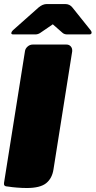

<svg xmlns="http://www.w3.org/2000/svg" viewBox="-49 -720 473 948"><path d="M227.5 -700H273.3Q295 -700 308.3 -683.3L398.3 -570.8Q403.3 -565 403.3 -559.2V-557.5Q401.7 -550 391.7 -550H283.3Q268.3 -550 259.2 -558.3L211.7 -600L150.8 -558.3Q139.2 -550 125 -550H16.7Q6.7 -550 6.7 -556.7V-557.5Q8.3 -564.2 15 -570.8L141.7 -683.3Q161.7 -700 181.7 -700ZM-29.2 183.3 74.2 -466.7Q75.8 -480 87.1 -490Q98.3 -500 112.5 -500H279.2Q291.7 -500 299.6 -491.7Q307.5 -483.3 307.5 -471.7V-466.7L215 116.7Q208.3 160.8 178.8 184.6Q149.2 208.3 83.3 208.3Q60 208.3 34.6 206.2Q9.2 204.2 -5 201.7L-19.2 200Q-29.2 197.5 -29.2 189.2Z"/></svg>

Font: BoonTook Mon
Style: Italic
Weight: 400
Italic angle: -9°
Designer: Sungsit Sawaiwan
Foundry: FontUni
Version: Version 3.0